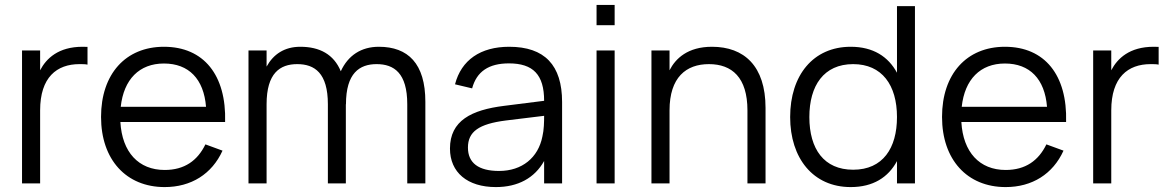

<svg xmlns="http://www.w3.org/2000/svg" viewBox="-20 -745 4752 780"><path d="M335.5 -554.5C328.5 -555 322.5 -555 315.5 -555C217 -555 168 -507.5 143 -459.5V-540H69.5V0H143V-296.5C143 -431 210.5 -484.5 303 -484.5C315.5 -484.5 326 -484.5 335.5 -482.5Z M649 -54.5C543 -54.5 476 -126.5 469 -249.5H894.5C900 -439.5 808 -555 646 -555C490.5 -555 390.5 -444.5 390.5 -270C390.5 -96.5 492.5 15 649 15C756.5 15 841 -38 884 -133L814.5 -158.5C782.5 -92.5 729.5 -54.5 649 -54.5ZM470.5 -311C482.5 -422.5 546 -487 646 -487C747 -487 808 -424 817 -311Z M1312 0H1385V-321.5H1385.5C1385.5 -448 1440.5 -484.5 1510 -484.5C1581 -484.5 1634.5 -448 1634.5 -321.5V0H1708V-331.5C1708 -487 1637.5 -555 1519 -555C1447.5 -555 1394 -520 1364.5 -455.5C1336 -524 1279 -555 1200 -555C1135.5 -555 1090.5 -524.5 1063 -474.5V-540H989.5V0H1063V-321.5C1063 -448 1117.5 -484.5 1187.5 -484.5C1258.5 -484.5 1312 -448 1312 -321.5Z M2048.5 -555C1932 -555 1854 -501 1828.5 -402.5L1898 -386C1916.5 -454.5 1965.5 -487.5 2047.5 -487.5C2146 -487.5 2190.5 -441.5 2190.5 -335.5L2028 -315C1895.5 -298.5 1808 -255 1808 -141.5C1808 -44.5 1879 15 1994.5 15C2084.5 15 2152 -22 2190.5 -91V0H2263.5V-330.5C2263.5 -480.5 2192.5 -555 2048.5 -555ZM2190.5 -274.5C2190.5 -250.5 2190 -217.5 2183.5 -190.5C2166.5 -104.5 2101 -50.5 2007.5 -50.5C1924 -50.5 1881 -83 1881 -145.5C1881 -210 1925 -241.5 2035 -255.5Z M2477 -642.5V-725H2403.5V-642.5ZM2477 0V-540H2403.5V0Z M3016.5 0H3090V-306.5C3090 -477.5 3002.5 -555 2872.5 -555C2774 -555 2724.5 -507.5 2700 -459.5V-540H2626.5V0H2700V-296.5C2700 -431 2767.5 -484.5 2860 -484.5C2953.5 -484.5 3016.5 -430.5 3016.5 -296.5Z M3624 -720V-449.5C3588.5 -515 3527.5 -555 3436 -555C3284 -555 3190 -439.5 3190 -269.5C3190 -102.5 3283 15 3436 15C3527 15 3588.5 -24.5 3624 -90.5V0H3697V-720ZM3446 -484.5C3563 -484.5 3624 -399.5 3624 -269.5C3624 -143.5 3567 -55.5 3446 -55.5C3327.5 -55.5 3268 -139.5 3268 -269.5C3268 -397 3326.5 -484.5 3446 -484.5Z M4065.5 -54.5C3959.5 -54.5 3892.5 -126.5 3885.5 -249.5H4311C4316.5 -439.5 4224.5 -555 4062.5 -555C3907 -555 3807 -444.5 3807 -270C3807 -96.5 3909 15 4065.5 15C4173 15 4257.5 -38 4300.5 -133L4231 -158.5C4199 -92.5 4146 -54.5 4065.5 -54.5ZM3887 -311C3899 -422.5 3962.5 -487 4062.5 -487C4163.5 -487 4224.5 -424 4233.5 -311Z M4687 -554.5C4680 -555 4674 -555 4667 -555C4568.5 -555 4519.5 -507.5 4494.5 -459.5V-540H4421V0H4494.5V-296.5C4494.5 -431 4562 -484.5 4654.5 -484.5C4667 -484.5 4677.5 -484.5 4687 -482.5Z"/></svg>

Font: Vela Sans
Style: Regular
Weight: 400
Designer: Principal design: Mikhail Sharanda - project Manrope.
Design modification: Ravid Balaliev
Foundry: Mikhail Sharanda
Version: Version 1.001